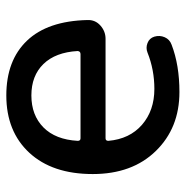

<svg xmlns="http://www.w3.org/2000/svg" viewBox="-10 -560 580 599"><g transform="rotate(90 279.5 -260.0)"><path d="M148.4 -221.7Q139.6 -221.7 138.7 -212.9Q142.6 -143.6 179.2 -106Q215.8 -68.4 277.3 -68.4Q338.9 -68.4 377 -106Q415 -143.6 418.9 -212.9Q418.9 -221.7 411.1 -221.7ZM277.3 9.8Q168 9.8 106.4 -54.7Q44.9 -119.1 42 -243.2Q41 -267.6 59.1 -283.7Q77.1 -299.8 100.6 -299.8H411.1Q418.9 -299.8 418.9 -308.6Q413.1 -375 368.7 -413.6Q324.2 -452.1 256.8 -452.1Q197.3 -452.1 143.6 -430.7Q128.9 -424.8 113.8 -430.7Q98.6 -436.5 93.8 -452.1Q88.9 -468.8 95.7 -484.4Q102.5 -500 119.1 -505.9Q182.6 -530.3 266.6 -530.3Q378.9 -530.3 450.7 -456.5Q522.5 -382.8 522.5 -259.8Q522.5 -133.8 456.1 -62Q389.6 9.8 277.3 9.8Z"/></g></svg>

Font: Rounded Mgen+ 2p medium
Style: Regular
Weight: 500
Designer: [Source Han Sans]
Ryoko NISHIZUKA  (kana & ideographs); Paul D. Hunt (Latin, Greek & Cyrillic); Wenlong ZHANG  (bopomofo
Version: Version 1.059.20150602